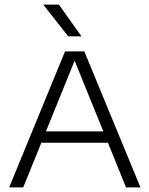

<svg xmlns="http://www.w3.org/2000/svg" viewBox="-20 -820 654 840"><path d="M20 0 264.5 -595H349L594.5 0H531.5L301 -568H312L81.5 0ZM144.5 -195.5 159.5 -245H454.5L469 -195.5ZM278.5 -661 169 -800H237.5L336.5 -661Z"/></svg>

Font: Encode Sans SC SemiExpanded Light
Style: Regular
Weight: 300
Width: 6
Designer: Multiple Designers
Foundry: Impallari Type
Version: Version 3.002